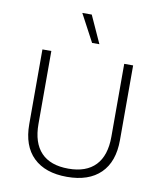

<svg xmlns="http://www.w3.org/2000/svg" viewBox="-97 -974 894 1061"><g transform="rotate(10 350.5 -443.5)"><path d="M605 -241Q605 -119 539 -54.5Q473 10 351 10Q229 10 162.5 -54.5Q96 -119 96 -241V-660H146V-251Q146 -145 198 -90.5Q250 -36 351 -36Q451 -36 503 -90.5Q555 -145 555 -251V-660H605ZM401 -743H360L278 -897H331Z"/></g></svg>

Font: Work Sans Light
Style: Regular
Weight: 300
Designer: Wei Huang
Foundry: Wei Huang
Version: Version 1.500